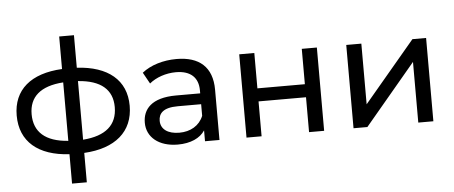

<svg xmlns="http://www.w3.org/2000/svg" viewBox="-57 -882 2878 1217"><g transform="rotate(-5 1382.0 -274.0)"><path d="M762 -266C762 -430 646 -524 449 -535V-742H355V-535C156 -525 43 -430 43 -266C43 -100 157 -4 355 7V194H449V7C647 -4 762 -101 762 -266ZM138 -266C138 -376 209 -440 355 -450V-78C210 -88 138 -153 138 -266ZM449 -77V-450C594 -440 667 -377 667 -266C667 -152 594 -88 449 -77Z M1083 -535C998 -535 918 -511 863 -467L903 -395C945 -430 1008 -452 1072 -452C1166 -452 1214 -405 1214 -324V-305H1061C903 -305 848 -235 848 -150C848 -58 924 6 1045 6C1127 6 1187 -22 1218 -69V0H1310V-320C1310 -465 1227 -535 1083 -535ZM1061 -68C987 -68 943 -101 943 -154C943 -199 970 -236 1065 -236H1214V-162C1189 -101 1132 -68 1061 -68Z M1482 0H1578V-222H1880V0H1976V-530H1880V-305H1578V-530H1482Z M2163 0H2251L2575 -386V0H2671V-530H2584L2259 -144V-530H2163Z"/></g></svg>

Font: AWKNG-Font Medium
Style: Regular
Weight: 500
Designer: Awakening Church
Foundry: Awakening Church
Version: Version 1.700;PS 001.700;hotconv 1.0.88;makeotf.lib2.5.64775